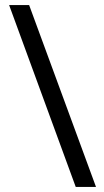

<svg xmlns="http://www.w3.org/2000/svg" viewBox="-20 -736 411 758"><path d="M95 -716 359 2H279L16 -716Z"/></svg>

Font: Noto Sans Thai Condensed
Style: Regular
Weight: 400
Width: 3
Designer: Monotype Design Team
Foundry: Monotype Imaging Inc.
Version: Version 2.002